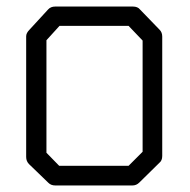

<svg xmlns="http://www.w3.org/2000/svg" viewBox="-20 -617 580 587"><path d="M122 -494V-150L161 -110H373L416 -153V-493L373 -538H162ZM70 -526 127 -588Q135 -597 149 -597H386Q401 -597 408 -588L468 -526Q476 -518 476 -505V-140Q476 -126 467 -119L406 -59Q397 -50 385 -50H149Q136 -50 128 -58L69 -115Q60 -124 60 -137V-506Q60 -516 70 -526Z"/></svg>

Font: ibm3270
Style: Regular
Weight: 400
Monospace: yes
Version: Version 2.0.3